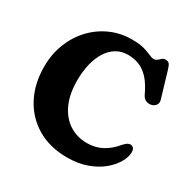

<svg xmlns="http://www.w3.org/2000/svg" viewBox="-164 -876 1045 1052"><g transform="rotate(30 358.5 -350.0)"><path d="M685.5 -183Q685.4 -153 665.7 -118Q646 -83.1 608.6 -51.8Q571.3 -20.5 516.6 -0.6Q461.9 19.4 391.6 19.4Q282.9 19.4 202.9 -27.7Q122.9 -74.7 79 -158Q35 -241.2 35 -350.1Q35 -428.4 61.3 -495.6Q87.6 -562.8 134.6 -612.9Q181.6 -663.1 243.9 -690.9Q306.2 -718.8 378.2 -718.8Q427 -718.8 456.2 -710.4Q485.3 -702 503 -693.5Q520.6 -685.1 533.9 -685.1Q545.9 -685.1 554.5 -692.6Q563.2 -700.2 571.7 -707.7Q580.3 -715.2 591.5 -715.2Q609.8 -715.2 617.2 -705.3Q624.6 -695.5 631.1 -672.6L679.4 -510.5Q685.1 -491 674.2 -477.4Q663.4 -463.8 643.6 -460.6Q627.4 -458.2 612.9 -465.2Q598.3 -472.1 589 -491.9Q563.2 -547.1 534.3 -578.3Q505.3 -609.5 472.4 -622.4Q439.5 -635.2 402.2 -635.2Q361.3 -635.2 329.3 -616.2Q297.3 -597.1 275 -562.2Q252.7 -527.2 241.1 -479.5Q229.5 -431.8 229.5 -374.6Q229.5 -288 257.4 -227.4Q285.4 -166.8 334.5 -135Q383.7 -103.3 447.2 -103.3Q499.3 -103.3 541.6 -125.9Q583.9 -148.5 618.4 -191.1Q634.6 -208.7 645.9 -213.4Q657.3 -218.1 667.2 -214.5Q676.5 -211.7 681 -203.4Q685.5 -195.2 685.5 -183Z"/></g></svg>

Font: Fraunces SuperSoft
Style: Regular
Weight: 900
Version: Version 1.000;[b76b70a41]